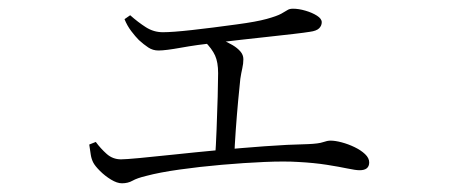

<svg xmlns="http://www.w3.org/2000/svg" viewBox="-20 -466 1040 441"><path d="M260 -45Q249 -45 235 -53.5Q221 -62 209.5 -73.5Q198 -85 194 -93Q190 -101 188.5 -110.5Q187 -120 185 -134L200 -140Q211 -125 225 -112.5Q239 -100 258 -100Q268 -100 300.5 -103Q333 -106 379.5 -111Q426 -116 479.5 -121Q533 -126 587 -130Q641 -134 688 -135Q712 -136 722 -139.5Q732 -143 739 -143Q750 -143 765 -139Q780 -135 794.5 -128Q809 -121 818.5 -112Q828 -103 828 -93Q828 -84 822.5 -79.5Q817 -75 806 -75Q797 -75 778 -79Q759 -83 730.5 -87.5Q702 -92 665 -94Q634 -96 587.5 -94Q541 -92 489.5 -87.5Q438 -83 392 -76.5Q346 -70 316 -62Q295 -57 284.5 -51Q274 -45 260 -45ZM474 -103Q476 -131 477.5 -169.5Q479 -208 480 -244Q481 -280 481 -298Q481 -323 474 -338.5Q467 -354 450 -371L463 -384Q476 -380 489.5 -374.5Q503 -369 514 -362.5Q525 -356 532 -348Q539 -340 539 -330Q539 -320 536.5 -309Q534 -298 532 -285Q530 -267 527 -234.5Q524 -202 521.5 -167Q519 -132 518 -104ZM344 -350Q331 -350 320.5 -357Q310 -364 299 -374Q291 -382 281.5 -394.5Q272 -407 266 -422L279 -431Q297 -415 315 -403.5Q333 -392 354 -392Q376 -392 421 -397Q466 -402 524 -410Q569 -416 592.5 -422.5Q616 -429 626 -434.5Q636 -440 640.5 -443Q645 -446 653 -446Q666 -446 681.5 -441.5Q697 -437 708 -430Q719 -423 719 -415Q719 -407 713 -401Q707 -395 692 -393Q680 -391 654 -388Q628 -385 596 -381.5Q564 -378 532.5 -374.5Q501 -371 477 -368Q432 -363 396 -356.5Q360 -350 344 -350Z"/></svg>

Font: Noto Serif SC ExtraLight ExtraLight
Style: Regular
Weight: 250
Version: Version 2.002-H1;hotconv 1.1.0;makeotfexe 2.6.0